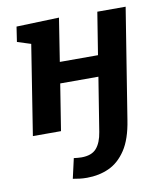

<svg xmlns="http://www.w3.org/2000/svg" viewBox="-86 -609 787 921"><g transform="rotate(-10 307.5 -148.0)"><path d="M359 36 401 -226H215L179 0H42L111 -437L45 -458L56 -531L264 -538L231 -328H417L450 -534H588L502 3Q488 94 453.5 146Q419 198 370.5 220Q322 242 264 242Q244 242 228 240Q212 238 195 235L217 138Q226 139 235 140Q244 141 254 141Q304 141 327.5 114Q351 87 359 36Z"/></g></svg>

Font: Bitter
Style: Bold Italic
Weight: 700
Italic angle: -9°
Designer: Sol Matas, and Bitter project Authors
Foundry: Sol Matas
Version: Version 2.001